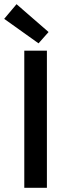

<svg xmlns="http://www.w3.org/2000/svg" viewBox="-31 -897 329 917"><path d="M-11 -807 153 -690 201 -744 48 -877ZM85 -655V0H193V-655Z"/></svg>

Font: Cambridge Sans Medium
Style: Regular
Weight: 500
Version: Version 2.020;PS 002.020;hotconv 1.0.88;makeotf.lib2.5.64775